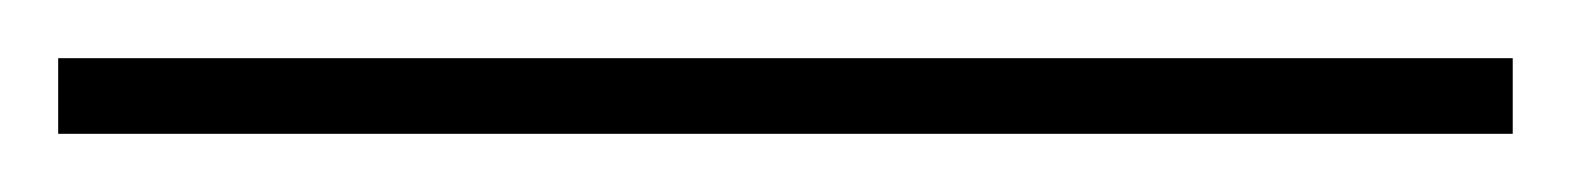

<svg xmlns="http://www.w3.org/2000/svg" viewBox="-20 -20 540 66"><path d="M0 26H500V0H0Z"/></svg>

Font: Talent ExtraLight
Style: Regular
Weight: 200
Designer: Mike Powis
Version: Version 1.001;hotconv 1.0.109;makeotfexe 2.5.65596